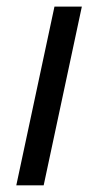

<svg xmlns="http://www.w3.org/2000/svg" viewBox="-20 -555 294 575"><path d="M110.8 0H28.8L143.1 -535.2H225.1Z"/></svg>

Font: OpenSans-Italic
Style: Italic
Weight: 400
Italic angle: -12°
Foundry: Ascender Corporation
Version: Version 1.10